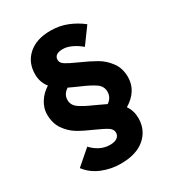

<svg xmlns="http://www.w3.org/2000/svg" viewBox="-201 -876 992 1087"><g transform="rotate(-30 295.0 -332.0)"><path d="M53 -1 150 -85Q203 -29 268 -29Q299 -29 315 -41Q331 -53 331 -73Q331 -95 308 -110Q285 -125 235 -147Q177 -172 138.5 -195Q100 -218 72 -258Q44 -298 44 -357Q44 -396 67 -433.5Q90 -471 130 -496Q99 -535 99 -587Q99 -664 152 -711Q205 -758 297 -758Q357 -758 408 -737Q459 -716 497 -685L421 -581Q393 -605 362.5 -619Q332 -633 307 -633Q250 -633 250 -594Q250 -574 273 -559.5Q296 -545 346 -523Q407 -496 447.5 -472.5Q488 -449 517.5 -409Q547 -369 547 -312Q547 -221 456 -166Q482 -129 482 -81Q482 -3 426 45.5Q370 94 268 94Q204 94 146 70Q88 46 53 -1ZM305 -267Q349 -247 371 -236Q405 -259 405 -298Q405 -333 374.5 -354.5Q344 -376 280 -403Q265 -410 250 -416.5Q235 -423 221 -430Q185 -407 185 -369Q185 -336 214 -315Q243 -294 305 -267Z"/></g></svg>

Font: Nebula Sans Bold
Style: Regular
Weight: 700
Designer: Paul D. Hunt for Adobe (as Source Sans)
Foundry: Nebula Entertainment & Broadcasting LLC
Version: Version 1.010